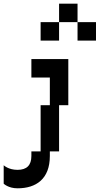

<svg xmlns="http://www.w3.org/2000/svg" viewBox="-70 -820 540 1040"><path d="M200 -250H150V0H100V25C100 75 75 100 25 100C-25 100 -50 75 -50 75V175C-50 175 -25 200 25 200C125 200 200 150 200 25V0H250V-250H300V-500H100V-400H200ZM150 -600H250V-700H150ZM250 -700H350V-800H250ZM350 -600H450V-700H350Z"/></svg>

Font: LS-VG5000 Shifted
Style: Regular
Weight: 400
Designer: Justin Bihan, 2021
Foundry: Justin Bihan, 2021
Version: Version 1.000;Glyphs 3.1.2 (3151)